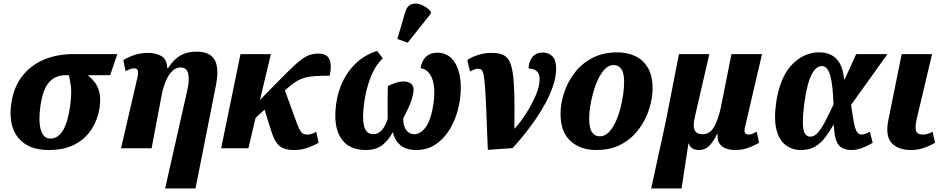

<svg xmlns="http://www.w3.org/2000/svg" viewBox="-20 -844 5390 1093"><path d="M258 10Q140 10 83.5 -60Q27 -130 44 -253Q57 -347 106 -410Q155 -473 230 -504.5Q305 -536 397 -536H648L607 -416H480Q501 -399 519 -376Q537 -353 545.5 -318.5Q554 -284 547 -231Q537 -165 502.5 -110Q468 -55 407 -22.5Q346 10 258 10ZM267 -55Q353 -55 379 -239Q389 -314 383.5 -353Q378 -392 372 -416H351Q296 -416 260 -376.5Q224 -337 210 -240Q198 -154 212.5 -104.5Q227 -55 267 -55Z M920 229 1045 -325Q1060 -389 1051.5 -424.5Q1043 -460 1008 -460Q981 -460 959.5 -438.5Q938 -417 923.5 -381.5Q909 -346 901 -306L843 0H669L764 -410Q773 -455 745 -455Q735 -455 723.5 -451.5Q712 -448 695 -439L682 -502Q714 -521 749 -532Q784 -543 822 -543Q867 -543 898.5 -525Q930 -507 932 -457H937Q971 -508 1008.5 -529Q1046 -550 1100 -550Q1174 -550 1201.5 -504Q1229 -458 1209 -357L1093 229Z M1239 0 1349 -536H1522L1460 -275L1554 -371Q1617 -435 1656 -471.5Q1695 -508 1725 -523.5Q1755 -539 1791 -539Q1841 -539 1855.5 -506Q1870 -473 1857 -413Q1809 -413 1775 -411Q1741 -409 1713.5 -401Q1686 -393 1660.5 -376.5Q1635 -360 1604 -331L1602 -329L1673 -134Q1683 -108 1694 -93Q1705 -78 1730 -78Q1754 -78 1780 -94L1794 -31Q1772 -18 1735 -4Q1698 10 1654 10Q1613 10 1588.5 -2Q1564 -14 1548.5 -40.5Q1533 -67 1520 -111L1486 -220L1435 -173L1394 0Z M1894 -255Q1904 -327 1935 -388Q1966 -449 2015 -492Q2064 -535 2127 -554L2159 -512Q2116 -471 2090 -404.5Q2064 -338 2053 -258Q2041 -173 2052.5 -126.5Q2064 -80 2106 -80Q2134 -80 2154.5 -104Q2175 -128 2187 -168Q2186 -222 2186.5 -272.5Q2187 -323 2188 -354Q2207 -364 2230.5 -372Q2254 -380 2279 -380Q2310 -380 2325 -362.5Q2340 -345 2331 -306Q2324 -273 2311.5 -244.5Q2299 -216 2275 -169Q2276 -124 2293.5 -102Q2311 -80 2337 -80Q2376 -80 2405.5 -123Q2435 -166 2448 -257Q2460 -344 2440 -396.5Q2420 -449 2374 -456Q2390 -544 2470 -544Q2521 -544 2553.5 -508.5Q2586 -473 2597.5 -412Q2609 -351 2598 -274Q2587 -197 2554 -132.5Q2521 -68 2469.5 -29Q2418 10 2350 10Q2290 10 2258 -18.5Q2226 -47 2216 -92Q2192 -45 2155.5 -17.5Q2119 10 2062 10Q1964 10 1920 -59Q1876 -128 1894 -255ZM2301 -601 2242 -622 2286 -773Q2297 -811 2323 -820Q2349 -829 2379.5 -816.5Q2410 -804 2433 -778L2432 -766Z M2640 -502Q2664 -519 2701 -531Q2738 -543 2775 -543Q2812 -543 2837 -534.5Q2862 -526 2877 -501Q2892 -476 2899 -428.5Q2906 -381 2908 -304Q2910 -227 2908 -113H2911Q2944 -150 2976 -200Q3008 -250 3030 -301.5Q3052 -353 3052 -394Q3052 -427 3033.5 -440.5Q3015 -454 2989 -454Q2990 -494 3011 -519.5Q3032 -545 3071 -545Q3102 -545 3124 -524Q3146 -503 3146 -455Q3146 -408 3129 -357Q3112 -306 3084 -254.5Q3056 -203 3022.5 -155.5Q2989 -108 2956.5 -68.5Q2924 -29 2898 -1L2757 9Q2752 -124 2748.5 -209.5Q2745 -295 2741.5 -344.5Q2738 -394 2733 -417.5Q2728 -441 2720.5 -447Q2713 -453 2701 -453Q2691 -453 2679.5 -448.5Q2668 -444 2656 -437Z M3374 10Q3284 10 3227.5 -41.5Q3171 -93 3171 -196Q3171 -253 3190.5 -314Q3210 -375 3250 -428Q3290 -481 3351 -513.5Q3412 -546 3495 -546Q3550 -546 3595.5 -525Q3641 -504 3668 -458.5Q3695 -413 3695 -340Q3695 -286 3676 -225Q3657 -164 3618 -110.5Q3579 -57 3518.5 -23.5Q3458 10 3374 10ZM3395 -68Q3422 -68 3444 -89.5Q3466 -111 3483 -147Q3500 -183 3511 -224.5Q3522 -266 3527.5 -306Q3533 -346 3533 -377Q3533 -428 3517 -451Q3501 -474 3473 -474Q3448 -474 3426.5 -453.5Q3405 -433 3388 -399Q3371 -365 3359 -324Q3347 -283 3340.5 -242.5Q3334 -202 3334 -169Q3334 -115 3350 -91.5Q3366 -68 3395 -68Z M3687 229 3771 -157 3845 -536H4018L3936 -180Q3924 -131 3933.5 -105.5Q3943 -80 3981 -80Q4022 -80 4046 -123.5Q4070 -167 4084 -235L4144 -536H4318L4221 -120Q4215 -94 4222 -86Q4229 -78 4242 -78Q4252 -78 4263.5 -82.5Q4275 -87 4288 -94L4301 -31Q4272 -14 4238.5 -2Q4205 10 4166 10Q4141 10 4116.5 2.5Q4092 -5 4077 -25Q4062 -45 4065 -82H4062Q4046 -45 4021 -17.5Q3996 10 3958 10Q3913 10 3901 -27H3899L3860 229Z M4539 10Q4491 10 4454 -17Q4417 -44 4401 -102.5Q4385 -161 4398 -257Q4419 -403 4487 -474.5Q4555 -546 4644 -546Q4680 -546 4710 -532Q4740 -518 4760 -484.5Q4780 -451 4785 -393H4789L4854 -536H5032L4825 -247Q4834 -181 4841.5 -144Q4849 -107 4859 -92.5Q4869 -78 4885 -78Q4895 -78 4906 -82Q4917 -86 4932 -94L4948 -31Q4922 -15 4890.5 -2.5Q4859 10 4828 10Q4796 10 4774 -1.5Q4752 -13 4740.5 -43.5Q4729 -74 4727 -132H4724Q4701 -93 4677 -61Q4653 -29 4620 -9.5Q4587 10 4539 10ZM4593 -66Q4617 -66 4638 -91Q4659 -116 4680 -157.5Q4701 -199 4725 -249Q4721 -365 4705.5 -416.5Q4690 -468 4659 -468Q4639 -468 4620.5 -449.5Q4602 -431 4586.5 -386.5Q4571 -342 4560 -264Q4549 -182 4550.5 -139.5Q4552 -97 4563.5 -81.5Q4575 -66 4593 -66Z M5167 10Q5093 10 5056 -30Q5019 -70 5037 -160L5113 -536H5286L5198 -164Q5188 -120 5195 -99Q5202 -78 5234 -78Q5249 -78 5262 -82.5Q5275 -87 5289 -94L5303 -31Q5282 -18 5245 -4Q5208 10 5167 10Z"/></svg>

Font: Noto Serif SemiCondensed ExtraBold
Style: Italic
Weight: 800
Width: 4
Italic angle: -12°
Designer: Monotype Design Team
Foundry: Monotype Imaging Inc.
Version: Version 2.014; ttfautohint (v1.8.4.7-5d5b)